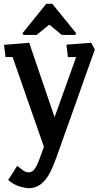

<svg xmlns="http://www.w3.org/2000/svg" viewBox="-20 -712 522 1006"><path d="M134 274Q113 274 81.5 264.5Q50 255 23 231L70 157Q79 163 96 177Q113 191 129 191Q143 191 153 182.5Q163 174 171 158Q179 142 187 121L210 57L46 -413H9L1 -477L133 -488L266 -98L379 -413H336L328 -478L458 -488L477 -452Q470 -434 457.5 -398Q445 -362 427.5 -314Q410 -266 391.5 -212.5Q373 -159 353 -104Q333 -49 315 2Q297 53 282.5 93.5Q268 134 258 158Q240 202 219.5 227.5Q199 253 177 263.5Q155 274 134 274ZM103 -529 98 -538 222 -692H254L379 -538L374 -529H304L238 -583L172 -529Z"/></svg>

Font: Kreon Light Medium
Style: Regular
Weight: 500
Version: Version 2.002